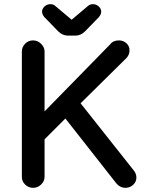

<svg xmlns="http://www.w3.org/2000/svg" viewBox="-20 -889 694 922"><path d="M259 -739 192 -808Q182 -821 182 -833Q182 -847 194 -858Q206 -869 222 -869Q237 -869 246 -860L322 -796Q325 -794 324 -794Q324 -794 326 -796L402 -860Q411 -869 427 -869Q442 -869 454 -858Q466 -847 466 -833Q466 -821 456 -808L389 -739Q368 -718 343 -718H306Q280 -718 259 -739ZM85 -642Q85 -663 100.5 -679Q116 -695 139 -695Q161 -695 177.5 -678.5Q194 -662 194 -642V-354L509 -676Q523 -695 551 -695Q572 -695 587 -681.5Q602 -668 602 -647Q602 -628 589 -612L367 -393L622 -71Q635 -55 635 -36Q635 -16 619.5 -1.5Q604 13 582 13Q557 13 539 -8L294 -320L194 -220V-39Q194 -19 177.5 -3Q161 13 139 13Q117 13 101 -2.5Q85 -18 85 -39Z"/></svg>

Font: 寒蝉全圆体 Bold
Style: Regular
Weight: 700
Designer: Warren2060
      Designed by Motoya company      

      [Varela Round]
      Joe Prince(Latin component); Avraham Cornf
Foundry: ChillType
Version: Version 3.200